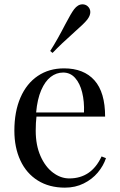

<svg xmlns="http://www.w3.org/2000/svg" viewBox="-20 -840 546 874"><path d="M45.9 0ZM275.4 14.2Q204.1 14.2 152.1 -18.3Q100.1 -50.8 72.8 -109.6Q45.4 -168.5 45.4 -245.1Q45.4 -332 73.2 -396Q101.1 -460 152.1 -494.4Q203.1 -528.8 271.5 -528.8Q361.3 -528.8 409.9 -474.4Q458.5 -419.9 458.5 -309.1H146Q142.6 -282.2 142.6 -245.1Q142.6 -179.2 164.3 -129.9Q186 -80.6 221.2 -54.2Q256.3 -27.8 295.4 -27.8Q396 -27.8 442.4 -127.9L462.4 -120.1Q450.7 -85 425 -54.4Q399.4 -23.9 361.1 -4.9Q322.8 14.2 275.4 14.2ZM144.5 -328.1H362.3Q364.3 -377.9 354 -419.4Q343.8 -460.9 321.8 -485.4Q299.8 -509.8 267.6 -509.8Q236.8 -509.8 210.9 -490Q185.1 -470.2 167.5 -429.4Q149.9 -388.7 144.5 -328.1ZM391.1 -785.2Q391.1 -769 377.4 -751Q363.3 -732.9 320.3 -695.3Q256.8 -638.7 219.2 -599.1L208.5 -607.9Q240.7 -658.2 277.3 -729.5Q304.2 -780.8 317.4 -797.9Q334.5 -820.3 355.5 -820.3Q367.7 -820.3 377.4 -813Q391.1 -801.8 391.1 -785.2Z"/></svg>

Font: TypoPRO Playfair Display
Style: Regular
Weight: 400
Designer: Claus Eggers Sørensen
Foundry: Claus Eggers Sørensen
Version: Version 1.004;PS 001.004;hotconv 1.0.70;makeotf.lib2.5.58329